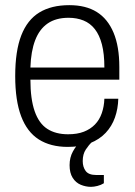

<svg xmlns="http://www.w3.org/2000/svg" viewBox="-20 -558 522 745"><path d="M243 12Q176 12 130.5 -17Q85 -46 62 -107Q39 -168 39 -263Q39 -360 62.5 -420.5Q86 -481 132.5 -509.5Q179 -538 249 -538Q313 -538 355.5 -511.5Q398 -485 420.5 -431.5Q443 -378 443 -298V-249H98Q98 -174 114.5 -126.5Q131 -79 163.5 -58Q196 -37 244 -37Q280 -37 305.5 -47Q331 -57 348.5 -75Q366 -93 375 -119Q384 -145 385 -175H439Q438 -136 426 -102Q414 -68 390 -42.5Q366 -17 329.5 -2.5Q293 12 243 12ZM98 -296H385Q385 -349 375.5 -385.5Q366 -422 348 -445Q330 -468 304 -478.5Q278 -489 246 -489Q197 -489 165 -467Q133 -445 116.5 -402Q100 -359 98 -296ZM333 167Q313 167 293.5 159Q274 151 262 132Q250 113 250 83Q250 53 263 29.5Q276 6 295 -12H336V-6Q325 4 313 22Q301 40 301 67Q301 90 312.5 105.5Q324 121 353 121H383V153Q372 160 358 163.5Q344 167 333 167Z"/></svg>

Font: Archivo SemiCondensed ExtraLight
Style: Regular
Weight: 250
Width: 4
Designer: Hector Gatti
Foundry: Omnibus-Type
Version: Version 2.001